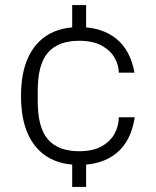

<svg xmlns="http://www.w3.org/2000/svg" viewBox="-20 -646 616 758"><path d="M292 5Q220 5 169 -25.5Q118 -56 90.5 -116.5Q63 -177 63 -267Q63 -357 90.5 -417.5Q118 -478 169 -508.5Q220 -539 292 -539Q382 -539 438.5 -493.5Q495 -448 511 -359H449Q449 -388 433 -417Q417 -446 382.5 -465.5Q348 -485 292 -485Q210 -485 169.5 -438.5Q129 -392 129 -289V-245Q129 -142 169.5 -95.5Q210 -49 292 -49Q348 -49 382.5 -69Q417 -89 433 -119.5Q449 -150 449 -183H512Q498 -90 441 -42.5Q384 5 292 5ZM265 92V-24H320V92ZM265 -510V-626H320V-510Z"/></svg>

Font: Mozilla Headline ExtraLight
Style: Regular
Weight: 200
Designer: Studio DRAMA
Foundry: Studio DRAMA
Version: Version 1.000